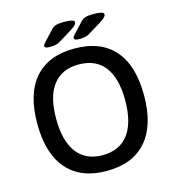

<svg xmlns="http://www.w3.org/2000/svg" viewBox="-125 -971 981 1082"><g transform="rotate(-15 365.5 -430.0)"><path d="M235 -751Q205 -751 205 -764Q205 -772 217 -784L271 -842Q284 -857 300.5 -862Q317 -867 350 -867Q376 -867 392 -863Q408 -859 408 -849Q408 -842 401 -834Q394 -826 371 -811L307 -772Q288 -759 273.5 -755Q259 -751 235 -751ZM406 -751Q377 -751 377 -764Q377 -772 389 -784L443 -842Q456 -857 472.5 -862Q489 -867 521 -867Q548 -867 564 -863Q580 -859 580 -849Q580 -842 573 -834Q566 -826 543 -811L479 -772Q460 -759 445.5 -755Q431 -751 406 -751ZM365 7Q214 7 134 -85Q54 -177 54 -351Q54 -526 134 -616.5Q214 -707 365 -707Q517 -707 597 -616.5Q677 -526 677 -351Q677 -177 597 -85Q517 7 365 7ZM365 -85Q464 -85 515.5 -153Q567 -221 567 -351Q567 -481 515.5 -547.5Q464 -614 365 -614Q267 -614 215.5 -547.5Q164 -481 164 -351Q164 -221 215.5 -153Q267 -85 365 -85Z"/></g></svg>

Font: Asap Medium
Style: Regular
Weight: 500
Designer: Pablo Cosgaya
Foundry: Omnibus-Type
Version: Version 3.001; ttfautohint (v1.8.3)